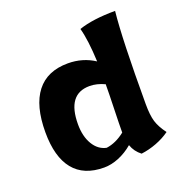

<svg xmlns="http://www.w3.org/2000/svg" viewBox="-106 -641 712 748"><g transform="rotate(-20 250.0 -267.5)"><path d="M33 -195Q33 -305 77 -361.5Q121 -418 207 -418Q268 -418 317 -386Q313 -477 299 -527Q358 -547 450 -547Q438 -434 438 -165Q438 -119 446 -92.5Q454 -66 477 -35Q452 -17 420.5 -5Q389 7 357 11Q332 -8 322 -37Q295 -14 263.5 -1Q232 12 202 12Q118 12 75.5 -40.5Q33 -93 33 -195ZM314 -92Q314 -124 316 -190Q318 -256 318 -291Q286 -306 256 -306Q163 -306 163 -181Q163 -131 183 -97.5Q203 -64 237 -57Q276 -62 314 -92Z"/></g></svg>

Font: Mirza
Style: Bold
Weight: 700
Designer: Arabic design by Kourosh Beigpour, Latin design by Eduardo Tunni, engineering by Lasse Fister
Version: Version 1.0010g